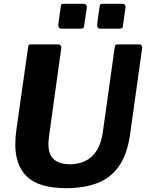

<svg xmlns="http://www.w3.org/2000/svg" viewBox="-20 -974 764 1004"><path d="M660 -270Q645 -165 601 -103.5Q557 -42 487.5 -16Q418 10 328 10Q185 10 122.5 -49Q60 -108 60 -219Q60 -238 61.5 -257.5Q63 -277 66 -298L127 -727Q128 -737 131 -739.5Q134 -742 141 -742H284Q293 -742 297.5 -735Q302 -728 300 -720L237 -266Q236 -254 234.5 -243.5Q233 -233 233 -223Q233 -165 262.5 -140Q292 -115 346 -115Q389 -115 424.5 -131.5Q460 -148 484 -184Q508 -220 517 -278L580 -728Q582 -737 584.5 -739.5Q587 -742 594 -742H708Q716 -742 720.5 -735Q725 -728 723 -720L660 -270ZM434 -934 420 -840Q419 -829 414.5 -826.5Q410 -824 397 -824H304Q292 -824 288 -830.5Q284 -837 285 -847L298 -941Q300 -950 302 -952Q304 -954 311 -954H419Q426 -954 430.5 -947.5Q435 -941 434 -934ZM636 -934 623 -840Q622 -829 617.5 -826.5Q613 -824 600 -824H507Q495 -824 491 -830.5Q487 -837 488 -847L501 -941Q503 -950 505 -952Q507 -954 514 -954H622Q629 -954 633.5 -947.5Q638 -941 636 -934Z"/></svg>

Font: Libre Franklin
Style: Bold Italic
Weight: 700
Italic angle: -8°
Designer: Pablo Impallari, Rodrigo Fuenzalida, Nhung Nguyen
Foundry: Impallari Type
Version: Version 3.000